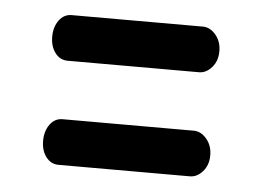

<svg xmlns="http://www.w3.org/2000/svg" viewBox="-34 -440 508 373"><g transform="rotate(5 220.5 -254.0)"><path d="M92 -311Q77 -311 67.5 -323.5Q58 -336 58 -355Q58 -374 67.5 -387Q77 -400 92 -400H348Q362 -400 373 -387Q384 -374 384 -355Q384 -336 373 -323.5Q362 -311 348 -311ZM92 -108Q77 -108 67.5 -120.5Q58 -133 58 -152Q58 -171 67.5 -184Q77 -197 92 -197H348Q362 -197 373 -184Q384 -171 384 -152Q384 -133 373 -120.5Q362 -108 348 -108Z"/></g></svg>

Font: Dosis SemiBold
Style: Regular
Weight: 600
Designer: EdgarTolentino, PabloImpallari, IginoMarini
Foundry: EdgarTolentino, PabloImpallari, IginoMarini
Version: Version 3.001; ttfautohint (v1.8.2)